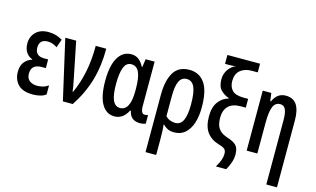

<svg xmlns="http://www.w3.org/2000/svg" viewBox="-111 -1094 2749 1669"><g transform="rotate(15 1263.5 -260.0)"><path d="M206 10Q116 10 73.5 -34Q31 -78 31 -149Q31 -207 60 -239.5Q89 -272 124 -281V-285Q89 -296 68 -328.5Q47 -361 47 -407Q47 -470 88 -510Q129 -550 200 -550Q234 -550 264.5 -542Q295 -534 327 -515L301 -440Q260 -469 217 -469Q140 -469 140 -394Q140 -360 159.5 -339.5Q179 -319 222 -319H258V-241H222Q128 -241 128 -158Q128 -115 154.5 -94Q181 -73 225 -73Q247 -73 272 -79Q297 -85 324 -103V-22Q301 -4 269 3Q237 10 206 10Z M476 0 353 -540H451L517 -213Q524 -179 529 -151.5Q534 -124 536 -103H540Q583 -196 605 -304Q627 -412 627 -540H722Q722 -382 684 -252.5Q646 -123 565 0Z M941 10Q867 10 826 -60.5Q785 -131 785 -268Q785 -406 827.5 -478Q870 -550 947 -550Q984 -550 1011.5 -530Q1039 -510 1060 -469H1066L1076 -540H1157V-140Q1157 -72 1193 -72Q1208 -72 1222 -77V0Q1216 4 1201 7Q1186 10 1175 10Q1130 10 1104 -9.5Q1078 -29 1068 -74H1061Q1019 10 941 10ZM970 -73Q1014 -73 1037.5 -116.5Q1061 -160 1061 -252V-268Q1061 -370 1039 -418Q1017 -466 968 -466Q923 -466 903 -414.5Q883 -363 883 -267Q883 -166 904.5 -119.5Q926 -73 970 -73Z M1284 240V-275Q1284 -404 1328 -477Q1372 -550 1470 -550Q1557 -550 1606.5 -481.5Q1656 -413 1656 -262Q1656 -181 1636 -120Q1616 -59 1576.5 -24.5Q1537 10 1479 10Q1445 10 1421.5 -1Q1398 -12 1379 -32H1374Q1378 3 1379 37Q1380 71 1380 100V240ZM1467 -72Q1515 -72 1537 -119.5Q1559 -167 1559 -262Q1559 -371 1536.5 -419Q1514 -467 1467 -467Q1422 -467 1400.5 -424Q1379 -381 1379 -291V-110Q1394 -91 1418 -81.5Q1442 -72 1467 -72Z M1907 202Q1931 162 1941 133.5Q1951 105 1951 78Q1951 49 1936.5 35Q1922 21 1880 10Q1809 -12 1772.5 -63Q1736 -114 1736 -204Q1736 -287 1772 -335Q1808 -383 1862 -397V-401Q1819 -415 1788 -446.5Q1757 -478 1757 -543Q1757 -593 1785 -632.5Q1813 -672 1851 -684Q1837 -682 1820.5 -681Q1804 -680 1787 -680H1753V-760H2047V-682H1993Q1930 -682 1891 -649.5Q1852 -617 1852 -552Q1852 -501 1881.5 -469.5Q1911 -438 1986 -438H2026V-359H1982Q1906 -359 1869.5 -321.5Q1833 -284 1833 -218Q1833 -188 1839.5 -159.5Q1846 -131 1868.5 -106.5Q1891 -82 1939 -66Q1995 -49 2020 -23.5Q2045 2 2045 59Q2045 95 2032 132Q2019 169 2000 202Z M2371 240V-341Q2371 -402 2357 -434Q2343 -466 2308 -466Q2264 -466 2245 -421Q2226 -376 2226 -274V0H2130V-540H2207L2217 -468H2223Q2259 -550 2336 -550Q2404 -550 2435.5 -502Q2467 -454 2467 -363V240Z"/></g></svg>

Font: Noto Sans ExtraCondensed Medium
Style: Regular
Weight: 500
Width: 2
Designer: Monotype Design Team
Foundry: Monotype Imaging Inc.
Version: Version 2.013; ttfautohint (v1.8.4.7-5d5b)